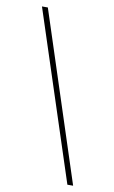

<svg xmlns="http://www.w3.org/2000/svg" viewBox="-88 -758 515 866"><g transform="rotate(10 170.0 -325.0)"><path d="M284.7 61 32.2 -710.9H59.1L311 61Z"/></g></svg>

Font: Roboto Condensed Thin
Style: Regular
Weight: 250
Width: 3
Designer: Christian Robertson
Foundry: Google
Version: Version 3.009; 2024